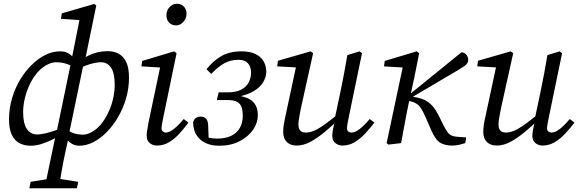

<svg xmlns="http://www.w3.org/2000/svg" viewBox="-20 -761 3082 1021"><path d="M136 240 143 206 258 187H277L396 206L389 240ZM142 14Q110 14 84 0.5Q58 -13 43 -43.5Q28 -74 28 -126Q28 -183 43.5 -236.5Q59 -290 86 -335.5Q113 -381 148 -415.5Q183 -450 221.5 -469Q260 -488 299 -488Q330 -488 351 -473Q372 -458 390 -422H396L389 -387Q364 -411 337 -420.5Q310 -430 277 -430Q252 -430 222 -412Q192 -394 169 -363Q149 -337 134 -303Q119 -269 111 -233.5Q103 -198 103 -165Q103 -104 123 -75Q143 -46 177 -46Q195 -46 217.5 -51Q240 -56 265 -64.5Q290 -73 315 -82L320 -48H313Q284 -31 255 -17Q226 -3 198 5.5Q170 14 142 14ZM217 240 280 -61 284 -73 358 -431 361 -446 406 -672 421 -653 304 -661 309 -690 481 -740 492 -732 430 -430 423 -415 345 -39 344 -26Q337 5 330 36.5Q323 68 316.5 101Q310 134 304.5 168.5Q299 203 293 240ZM401 14Q373 14 352 -3.5Q331 -21 316 -49L307 -50L315 -87Q341 -65 365.5 -55Q390 -45 421 -45Q449 -45 480.5 -66.5Q512 -88 535 -125Q552 -151 564.5 -182Q577 -213 583.5 -246Q590 -279 590 -310Q590 -372 570.5 -401Q551 -430 517 -430Q501 -430 480 -425.5Q459 -421 436.5 -412.5Q414 -404 391 -390L387 -427H393Q420 -450 446.5 -463.5Q473 -477 499.5 -483Q526 -489 552 -489Q585 -489 610.5 -475.5Q636 -462 651 -431.5Q666 -401 666 -348Q666 -293 651 -240Q636 -187 609.5 -141Q583 -95 549 -60Q515 -25 477 -5.5Q439 14 401 14Z M760 -38Q760 -49 762 -64.5Q764 -80 770 -111L834 -415L851 -401L732 -408L736 -437L906 -488L919 -478L848 -135Q844 -116 841.5 -101Q839 -86 839 -78Q839 -68 846 -62Q853 -56 861 -56Q879 -56 903 -74Q927 -92 957 -128L982 -109Q960 -79 934.5 -51Q909 -23 879.5 -5Q850 13 814 13Q793 13 776.5 0Q760 -13 760 -38ZM916 -626Q894 -626 879.5 -640.5Q865 -655 865 -680Q865 -705 881.5 -723Q898 -741 920 -741Q943 -741 957.5 -726.5Q972 -712 972 -688Q972 -663 955 -644.5Q938 -626 916 -626Z M1146 14Q1101 14 1070 -2Q1039 -18 1023 -46Q1007 -74 1007 -111Q1012 -128 1023 -134.5Q1034 -141 1046 -141Q1066 -141 1076 -130Q1086 -119 1087 -93L1090 -11L1043 -45Q1067 -33 1090 -28.5Q1113 -24 1135 -24Q1180 -24 1210 -39Q1240 -54 1255.5 -81Q1271 -108 1271 -144Q1271 -171 1265 -190Q1259 -209 1241.5 -219Q1224 -229 1191 -229H1133L1143 -270H1193Q1235 -270 1262 -284Q1289 -298 1302 -322Q1315 -346 1315 -374Q1315 -406 1298.5 -424.5Q1282 -443 1249 -443Q1206 -443 1173.5 -425Q1141 -407 1103 -368L1078 -393Q1115 -439 1158.5 -463.5Q1202 -488 1265 -488Q1309 -488 1338 -474Q1367 -460 1381.5 -435.5Q1396 -411 1396 -379Q1396 -353 1380.5 -325.5Q1365 -298 1329.5 -276.5Q1294 -255 1233 -244L1234 -254Q1296 -247 1323.5 -221.5Q1351 -196 1351 -149Q1351 -107 1325 -70Q1299 -33 1253 -9.5Q1207 14 1146 14Z M1559 13Q1537 13 1520.5 5Q1504 -3 1495 -19.5Q1486 -36 1486 -60Q1486 -88 1493.5 -122.5Q1501 -157 1507 -186L1558 -424L1565 -402L1454 -408L1458 -438L1632 -488L1645 -478L1582 -194Q1578 -174 1574.5 -156.5Q1571 -139 1569 -124.5Q1567 -110 1567 -99Q1567 -77 1577 -66.5Q1587 -56 1605 -56Q1629 -56 1655 -68Q1681 -80 1716 -106Q1751 -132 1800 -172L1807 -144H1800Q1751 -96 1709 -61Q1667 -26 1630 -6.5Q1593 13 1559 13ZM1800 13Q1780 13 1763.5 0Q1747 -13 1747 -39Q1747 -50 1749.5 -66.5Q1752 -83 1762 -120H1758L1791 -276Q1801 -324 1810 -372Q1819 -420 1827 -468L1892 -488L1905 -478L1834 -135Q1830 -116 1827.5 -101Q1825 -86 1825 -78Q1825 -68 1832 -62Q1839 -56 1848 -56Q1868 -56 1891.5 -74Q1915 -92 1946 -128L1971 -109Q1948 -79 1922 -51Q1896 -23 1866 -5Q1836 13 1800 13Z M2046 8 2036 0 2124 -415 2142 -401 2022 -408 2026 -437 2196 -488 2209 -478 2184 -353 2153 -210Q2142 -158 2132.5 -105.5Q2123 -53 2113 0ZM2454 0Q2432 7 2416 10Q2400 13 2383 13Q2348 13 2322.5 -1Q2297 -15 2274 -67L2242 -140Q2230 -167 2220 -183Q2210 -199 2198 -207.5Q2186 -216 2168 -221L2139 -229V-251H2148L2158 -259L2434 -483Q2450 -482 2460 -470Q2470 -458 2470 -442Q2470 -433 2465 -425Q2460 -417 2448.5 -409Q2437 -401 2419 -390L2166 -241L2169 -248L2199 -242Q2228 -236 2248.5 -223.5Q2269 -211 2284 -192.5Q2299 -174 2311 -150L2340 -92Q2358 -56 2371.5 -46Q2385 -36 2408 -34L2459 -30Z M2623 13Q2601 13 2584.5 5Q2568 -3 2559 -19.5Q2550 -36 2550 -60Q2550 -88 2557.5 -122.5Q2565 -157 2571 -186L2622 -424L2629 -402L2518 -408L2522 -438L2696 -488L2709 -478L2646 -194Q2642 -174 2638.5 -156.5Q2635 -139 2633 -124.5Q2631 -110 2631 -99Q2631 -77 2641 -66.5Q2651 -56 2669 -56Q2693 -56 2719 -68Q2745 -80 2780 -106Q2815 -132 2864 -172L2871 -144H2864Q2815 -96 2773 -61Q2731 -26 2694 -6.5Q2657 13 2623 13ZM2864 13Q2844 13 2827.5 0Q2811 -13 2811 -39Q2811 -50 2813.5 -66.5Q2816 -83 2826 -120H2822L2855 -276Q2865 -324 2874 -372Q2883 -420 2891 -468L2956 -488L2969 -478L2898 -135Q2894 -116 2891.5 -101Q2889 -86 2889 -78Q2889 -68 2896 -62Q2903 -56 2912 -56Q2932 -56 2955.5 -74Q2979 -92 3010 -128L3035 -109Q3012 -79 2986 -51Q2960 -23 2930 -5Q2900 13 2864 13Z"/></svg>

Font: Source Serif 4
Style: Italic
Weight: 400
Italic angle: -12°
Designer: Frank Grießhammer
Foundry: Adobe Systems Incorporated
Version: Version 4.004;hotconv 1.0.116;makeotfexe 2.5.65601